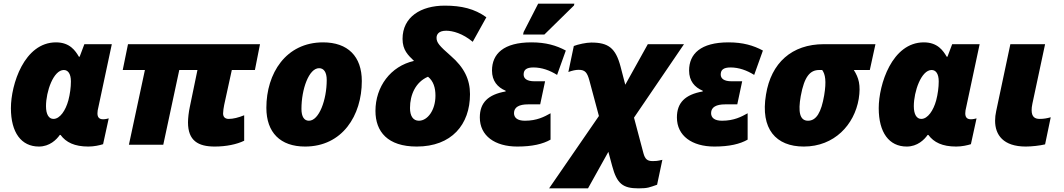

<svg xmlns="http://www.w3.org/2000/svg" viewBox="-20 -796 5853 1056"><path d="M194 10C253 10 291 -28 309 -54H313C343 -13 390 10 466 10C498 10 528 3 547 -3L578 -145C572 -143 558 -140 547 -140C523 -140 516 -154 516 -173C516 -183 518 -195 521 -206L595 -553H444L418 -484H414C395 -516 365 -563 288 -563C113 -563 40 -331 40 -201C40 -67 97 10 194 10ZM274 -142C249 -142 233 -166 233 -212C233 -293 274 -411 331 -411C353 -411 370 -392 370 -348C370 -316 365 -278 356 -244C341 -189 310 -142 274 -142Z M1161 10C1224 10 1282 -2 1323 -22V-162C1291 -149 1262 -142 1238 -142C1221 -142 1207 -150 1207 -172C1207 -185 1210 -204 1213 -219L1255 -411H1382L1410 -553H684L655 -411H777L689 0H878L966 -411H1066L1024 -208C1018 -181 1014 -145 1014 -123C1014 -22 1070 10 1161 10Z M1658 10C1863 10 1970 -161 1970 -350C1970 -486 1893 -563 1757 -563C1552 -563 1445 -392 1445 -203C1445 -67 1522 10 1658 10ZM1679 -132C1653 -132 1638 -154 1638 -197C1638 -306 1679 -421 1735 -421C1761 -421 1777 -399 1777 -356C1777 -247 1735 -132 1679 -132Z M2272 10C2464 10 2565 -111 2565 -278C2565 -359 2533 -425 2459 -489C2396 -544 2381 -562 2381 -588C2381 -607 2393 -627 2434 -627C2470 -627 2525 -612 2580 -566L2655 -701C2590 -748 2518 -765 2426 -765C2295 -765 2194 -703 2194 -582C2194 -520 2225 -492 2257 -461C2128 -432 2045 -319 2045 -186C2045 -72 2112 10 2272 10ZM2284 -132C2252 -132 2235 -158 2235 -202C2235 -275 2266 -345 2334 -374C2364 -350 2375 -313 2375 -270C2375 -189 2331 -132 2284 -132Z M2857 -606H2974L3137 -766L3139 -776H2940L2860 -620ZM2825 10C2908 10 2966 -4 3008 -28V-173C2974 -154 2933 -132 2867 -132C2825 -132 2807 -149 2807 -174C2807 -207 2836 -222 2884 -222H2951L2978 -349H2919C2878 -349 2860 -364 2860 -386C2860 -411 2874 -425 2914 -425C2960 -425 3004 -409 3044 -384L3092 -518C3040 -546 2982 -563 2903 -563C2750 -563 2686 -500 2686 -408C2686 -351 2716 -316 2761 -297V-293C2664 -276 2619 -231 2619 -150C2619 -49 2702 10 2825 10Z M3000 240H3214L3326 39L3347 117C3373 214 3405 240 3492 240C3544 240 3553 234 3594 220L3623 83C3595 90 3582 90 3570 90C3541 90 3528 80 3519 47L3467 -149L3742 -553H3543L3419 -330L3393 -430C3366 -532 3326 -562 3232 -562C3204 -562 3159 -552 3136 -543L3106 -400C3128 -408 3146 -412 3163 -412C3198 -412 3210 -397 3222 -352L3274 -158Z M3909 10C3992 10 4050 -4 4092 -28V-173C4058 -154 4017 -132 3951 -132C3909 -132 3891 -149 3891 -174C3891 -207 3920 -222 3968 -222H4035L4062 -349H4003C3962 -349 3944 -364 3944 -386C3944 -411 3958 -425 3998 -425C4044 -425 4088 -409 4128 -384L4176 -518C4124 -546 4066 -563 3987 -563C3834 -563 3770 -500 3770 -408C3770 -351 3800 -316 3845 -297V-293C3748 -276 3703 -231 3703 -150C3703 -49 3786 10 3909 10Z M4401 10C4569 10 4679 -110 4703 -252C4715 -329 4703 -368 4676 -411H4764L4795 -553H4511C4335 -553 4221 -450 4193 -276C4161 -86 4248 10 4401 10ZM4424 -132C4378 -132 4369 -182 4384 -267C4404 -378 4437 -411 4486 -411H4502C4519 -388 4526 -350 4513 -272C4497 -178 4470 -132 4424 -132Z M4967 10C5026 10 5064 -28 5082 -54H5086C5116 -13 5163 10 5239 10C5271 10 5301 3 5320 -3L5351 -145C5345 -143 5331 -140 5320 -140C5296 -140 5289 -154 5289 -173C5289 -183 5291 -195 5294 -206L5368 -553H5217L5191 -484H5187C5168 -516 5138 -563 5061 -563C4886 -563 4813 -331 4813 -201C4813 -67 4870 10 4967 10ZM5047 -142C5022 -142 5006 -166 5006 -212C5006 -293 5047 -411 5104 -411C5126 -411 5143 -392 5143 -348C5143 -316 5138 -278 5129 -244C5114 -189 5083 -142 5047 -142Z M5622 10C5653 10 5700 5 5728 -2L5759 -151C5737 -145 5720 -142 5698 -142C5673 -142 5654 -152 5654 -190C5654 -200 5655 -211 5658 -225L5728 -553H5537L5459 -185C5455 -167 5453 -149 5453 -132C5453 -54 5498 10 5622 10Z"/></svg>

Font: Noto Sans Black
Style: Italic
Weight: 900
Italic angle: -12°
Designer: Monotype Design Team
Foundry: Monotype Imaging Inc.
Version: Version 2.013